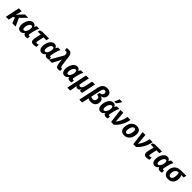

<svg xmlns="http://www.w3.org/2000/svg" viewBox="875 -3740 6923 6923"><g transform="rotate(45 4337.0 -278.5)"><path d="M133.8 -546.4H279.8L252.9 -418.9Q247.1 -393.1 237.3 -358.9Q227.5 -324.7 218.8 -298.8H222.7Q261.7 -352.1 293 -384.8L445.8 -546.4H615.2L379.4 -302.7L516.6 0H351.6L265.1 -215.3L200.7 -169.9L165.5 0H19Z M613.8 -192.9Q613.8 -255.4 630.9 -316.4Q647 -376.5 675.8 -427.2Q704.6 -478 741.7 -509.3Q799.3 -555.7 868.7 -555.7Q915.5 -555.7 944.8 -534.2Q974.1 -512.7 998.5 -465.3H1002Q1024.4 -518.6 1050.3 -546.4H1177.2Q1153.8 -509.3 1131.3 -449.2Q1108.9 -389.2 1094.7 -325.2L1064.9 -187Q1059.1 -157.7 1059.1 -143.6Q1059.1 -108.4 1091.8 -108.4Q1106.4 -108.4 1128.4 -115.7V-5.4Q1090.8 9.8 1039.6 9.8Q987.3 9.8 957.8 -12Q928.2 -33.7 918 -78.1Q885.7 -31.7 850.6 -11Q815.4 9.8 766.6 9.8Q692.9 9.8 653.3 -42.5Q613.8 -94.7 613.8 -192.9ZM896.5 -155.3Q914.1 -178.7 927.7 -212.9Q941.9 -244.1 949.7 -279.5Q957.5 -314.9 957.5 -347.2Q957.5 -389.2 943.4 -413.1Q929.2 -437 898.4 -437Q863.8 -437 833 -404.5Q802.2 -372.1 783.2 -315.4Q764.2 -257.8 764.2 -201.7Q764.2 -155.8 779.1 -132.8Q793.9 -109.9 822.3 -109.9Q841.3 -109.9 860.6 -121.6Q879.9 -133.3 896.5 -155.3Z M1296.9 -114.3Q1296.9 -131.8 1299.8 -157.5Q1302.7 -183.1 1307.6 -204.1L1358.4 -435.1H1210.9L1226.6 -515.6L1317.4 -546.4H1674.8L1650.4 -435.1H1502.9L1454.1 -208Q1446.3 -167.5 1446.3 -150.9Q1446.3 -109.4 1486.3 -109.4Q1519.5 -109.4 1567.9 -127.4V-16.6Q1542.5 -4.4 1506.1 2.7Q1469.7 9.8 1430.2 9.8Q1361.8 9.8 1329.3 -20.5Q1296.9 -50.8 1296.9 -114.3Z M1699.2 -192.9Q1699.2 -255.4 1716.3 -316.4Q1732.4 -376.5 1761.2 -427.2Q1790 -478 1827.1 -509.3Q1884.8 -555.7 1954.1 -555.7Q2001 -555.7 2030.3 -534.2Q2059.6 -512.7 2084 -465.3H2087.4Q2109.9 -518.6 2135.7 -546.4H2262.7Q2239.3 -509.3 2216.8 -449.2Q2194.3 -389.2 2180.2 -325.2L2150.4 -187Q2144.5 -157.7 2144.5 -143.6Q2144.5 -108.4 2177.2 -108.4Q2191.9 -108.4 2213.9 -115.7V-5.4Q2176.3 9.8 2125 9.8Q2072.8 9.8 2043.2 -12Q2013.7 -33.7 2003.4 -78.1Q1971.2 -31.7 1936 -11Q1900.9 9.8 1852.1 9.8Q1778.3 9.8 1738.8 -42.5Q1699.2 -94.7 1699.2 -192.9ZM1981.9 -155.3Q1999.5 -178.7 2013.2 -212.9Q2027.3 -244.1 2035.2 -279.5Q2043 -314.9 2043 -347.2Q2043 -389.2 2028.8 -413.1Q2014.6 -437 1983.9 -437Q1949.2 -437 1918.5 -404.5Q1887.7 -372.1 1868.7 -315.4Q1849.6 -257.8 1849.6 -201.7Q1849.6 -155.8 1864.5 -132.8Q1879.4 -109.9 1907.7 -109.9Q1926.8 -109.9 1946 -121.6Q1965.3 -133.3 1981.9 -155.3Z M2583.5 -57.1Q2569.3 -93.3 2559.8 -145.3Q2550.3 -197.3 2544.9 -254.9Q2539.6 -317.4 2540 -336.4H2535.6Q2517.1 -279.8 2492.7 -233.9L2366.2 0H2208.5L2500 -511.7L2504.4 -519L2500 -564.9Q2492.7 -654.3 2432.6 -654.3Q2413.6 -654.3 2382.8 -647L2365.7 -753.9Q2408.2 -766.1 2464.8 -766.1Q2513.2 -766.1 2547.4 -750.2Q2581.5 -734.4 2603 -702.1Q2630.9 -661.6 2641.1 -590.8L2688.5 -218.3Q2696.8 -162.1 2707.5 -137.7Q2720.7 -107.9 2749.5 -107.9Q2762.2 -107.9 2782.7 -113.3V-4.4Q2745.6 9.8 2689.9 9.8Q2649.9 9.8 2623.8 -6.6Q2597.7 -22.9 2583.5 -57.1Z M2860.4 -192.9Q2860.4 -255.4 2877.4 -316.4Q2893.6 -376.5 2922.4 -427.2Q2951.2 -478 2988.3 -509.3Q3045.9 -555.7 3115.2 -555.7Q3162.1 -555.7 3191.4 -534.2Q3220.7 -512.7 3245.1 -465.3H3248.5Q3271 -518.6 3296.9 -546.4H3423.8Q3400.4 -509.3 3377.9 -449.2Q3355.5 -389.2 3341.3 -325.2L3311.5 -187Q3305.7 -157.7 3305.7 -143.6Q3305.7 -108.4 3338.4 -108.4Q3353 -108.4 3375 -115.7V-5.4Q3337.4 9.8 3286.1 9.8Q3233.9 9.8 3204.3 -12Q3174.8 -33.7 3164.6 -78.1Q3132.3 -31.7 3097.2 -11Q3062 9.8 3013.2 9.8Q2939.5 9.8 2899.9 -42.5Q2860.4 -94.7 2860.4 -192.9ZM3143.1 -155.3Q3160.6 -178.7 3174.3 -212.9Q3188.5 -244.1 3196.3 -279.5Q3204.1 -314.9 3204.1 -347.2Q3204.1 -389.2 3189.9 -413.1Q3175.8 -437 3145 -437Q3110.4 -437 3079.6 -404.5Q3048.8 -372.1 3029.8 -315.4Q3010.7 -257.8 3010.7 -201.7Q3010.7 -155.8 3025.6 -132.8Q3040.5 -109.9 3068.8 -109.9Q3087.9 -109.9 3107.2 -121.6Q3126.5 -133.3 3143.1 -155.3Z M3559.1 -546.4H3706.1L3639.6 -233.4Q3630.9 -192.4 3630.9 -163.6Q3630.9 -137.2 3645.3 -123Q3659.7 -108.9 3683.6 -108.9Q3717.3 -108.9 3741.9 -127.4Q3766.6 -146 3784.2 -184.1Q3801.3 -221.2 3815.4 -287.1L3870.6 -546.4H4017.6L3901.4 0H3791L3797.4 -72.3H3793.9Q3746.1 9.3 3669.4 9.3Q3640.1 9.3 3620.8 -2Q3601.6 -13.2 3593.3 -35.2H3589.8Q3583 31.7 3565.9 110.4L3538.6 240.2H3392.1Z M4426.8 -765.1Q4528.3 -765.1 4582.5 -720Q4636.7 -674.8 4636.7 -590.8Q4636.7 -541 4618.2 -501.2Q4599.6 -461.4 4565.4 -435.1Q4522 -402.3 4462.9 -396.5V-395.5Q4502.9 -388.7 4533 -365.5Q4563 -342.3 4579.6 -305.9Q4596.2 -269.5 4596.2 -224.6Q4596.2 -155.8 4569.8 -104.2Q4543.5 -52.7 4493.2 -23.9Q4434.1 9.8 4348.6 9.8Q4305.2 9.8 4271 0Q4236.8 -9.8 4208.5 -29.8L4150.9 240.2H4004.9L4165.5 -519.5Q4191.9 -647 4255.4 -706.1Q4318.8 -765.1 4426.8 -765.1ZM4418.5 -144Q4448.2 -178.7 4448.2 -229Q4448.2 -283.7 4420.4 -311.8Q4392.6 -339.8 4339.8 -339.8H4327.1L4350.1 -451.2H4369.6Q4406.7 -451.2 4434.1 -466.1Q4461.4 -481 4476.3 -508.5Q4491.2 -536.1 4491.2 -572.8Q4491.2 -608.9 4472.7 -628.9Q4454.1 -648.9 4421.4 -648.9Q4370.6 -648.9 4344.2 -606.9Q4326.2 -578.1 4314.5 -522.5L4233.4 -143.6Q4252.9 -127.9 4279.8 -118.7Q4306.6 -109.4 4333.5 -109.4Q4359.4 -109.4 4381.1 -118.4Q4402.8 -127.4 4418.5 -144Z M4700.2 -192.9Q4700.2 -255.4 4717.3 -316.4Q4733.4 -376.5 4762.2 -427.2Q4791 -478 4828.1 -509.3Q4885.7 -555.7 4955.1 -555.7Q5002 -555.7 5031.2 -534.2Q5060.5 -512.7 5085 -465.3H5088.4Q5110.8 -518.6 5136.7 -546.4H5263.7Q5240.2 -509.3 5217.8 -449.2Q5195.3 -389.2 5181.2 -325.2L5151.4 -187Q5145.5 -157.7 5145.5 -143.6Q5145.5 -108.4 5178.2 -108.4Q5192.9 -108.4 5214.8 -115.7V-5.4Q5177.2 9.8 5126 9.8Q5073.7 9.8 5044.2 -12Q5014.6 -33.7 5004.4 -78.1Q4972.2 -31.7 4937 -11Q4901.9 9.8 4853 9.8Q4779.3 9.8 4739.7 -42.5Q4700.2 -94.7 4700.2 -192.9ZM4982.9 -155.3Q5000.5 -178.7 5014.2 -212.9Q5028.3 -244.1 5036.1 -279.5Q5043.9 -314.9 5043.9 -347.2Q5043.9 -389.2 5029.8 -413.1Q5015.6 -437 4984.9 -437Q4950.2 -437 4919.4 -404.5Q4888.7 -372.1 4869.6 -315.4Q4850.6 -257.8 4850.6 -201.7Q4850.6 -155.8 4865.5 -132.8Q4880.4 -109.9 4908.7 -109.9Q4927.7 -109.9 4947 -121.6Q4966.3 -133.3 4982.9 -155.3ZM5023.4 -796.9H5158.7V-784.2Q5095.7 -677.2 5034.7 -602.1H4945.8V-614.3Q4963.4 -645 4986.3 -698.5Q5009.3 -752 5023.4 -796.9Z M5314.9 -546.4H5458.5L5483.4 -251.5Q5488.8 -209.5 5491.7 -130.9H5495.1Q5564.9 -218.3 5608.4 -319.3Q5651.9 -420.4 5673.8 -546.4H5824.7Q5796.4 -378.9 5722.7 -244.1Q5648.9 -109.4 5526.9 0H5383.8Z M5849.1 -201.2Q5849.1 -301.3 5887 -383.5Q5924.8 -465.8 5992.2 -511.2Q6059.6 -556.6 6148.4 -556.6Q6246.1 -556.6 6299.3 -502Q6352.5 -447.3 6352.5 -347.7Q6352.5 -246.6 6314.7 -163.6Q6276.9 -80.6 6210 -35.6Q6142.6 9.8 6053.2 9.8Q5954.6 9.8 5901.9 -44.9Q5849.1 -99.6 5849.1 -201.2ZM6191.9 -264.6Q6202.6 -304.7 6202.6 -352.1Q6202.6 -397 6184.1 -420.7Q6165.5 -444.3 6131.8 -444.3Q6093.8 -444.3 6062.3 -406.2Q6030.8 -368.2 6013.7 -305.2Q5999.5 -253.9 5999.5 -197.8Q5999.5 -102.1 6069.3 -102.1Q6096.7 -102.1 6121.1 -122.6Q6145.5 -143.1 6163.8 -179.9Q6182.1 -216.8 6191.9 -264.6Z M6446.3 -546.4H6589.8L6614.7 -251.5Q6620.1 -209.5 6623 -130.9H6626.5Q6696.3 -218.3 6739.7 -319.3Q6783.2 -420.4 6805.2 -546.4H6956.1Q6927.7 -378.9 6854 -244.1Q6780.3 -109.4 6658.2 0H6515.1Z M7056.6 -114.3Q7056.6 -131.8 7059.6 -157.5Q7062.5 -183.1 7067.4 -204.1L7118.2 -435.1H6970.7L6986.3 -515.6L7077.1 -546.4H7434.6L7410.2 -435.1H7262.7L7213.9 -208Q7206.1 -167.5 7206.1 -150.9Q7206.1 -109.4 7246.1 -109.4Q7279.3 -109.4 7327.6 -127.4V-16.6Q7302.2 -4.4 7265.9 2.7Q7229.5 9.8 7189.9 9.8Q7121.6 9.8 7089.1 -20.5Q7056.6 -50.8 7056.6 -114.3Z M7459 -192.9Q7459 -255.4 7476.1 -316.4Q7492.2 -376.5 7521 -427.2Q7549.8 -478 7586.9 -509.3Q7644.5 -555.7 7713.9 -555.7Q7760.7 -555.7 7790 -534.2Q7819.3 -512.7 7843.8 -465.3H7847.2Q7869.6 -518.6 7895.5 -546.4H8022.5Q7999 -509.3 7976.6 -449.2Q7954.1 -389.2 7939.9 -325.2L7910.2 -187Q7904.3 -157.7 7904.3 -143.6Q7904.3 -108.4 7937 -108.4Q7951.7 -108.4 7973.6 -115.7V-5.4Q7936 9.8 7884.8 9.8Q7832.5 9.8 7803 -12Q7773.4 -33.7 7763.2 -78.1Q7731 -31.7 7695.8 -11Q7660.6 9.8 7611.8 9.8Q7538.1 9.8 7498.5 -42.5Q7459 -94.7 7459 -192.9ZM7741.7 -155.3Q7759.3 -178.7 7772.9 -212.9Q7787.1 -244.1 7794.9 -279.5Q7802.7 -314.9 7802.7 -347.2Q7802.7 -389.2 7788.6 -413.1Q7774.4 -437 7743.7 -437Q7709 -437 7678.2 -404.5Q7647.5 -372.1 7628.4 -315.4Q7609.4 -257.8 7609.4 -201.7Q7609.4 -155.8 7624.3 -132.8Q7639.2 -109.9 7667.5 -109.9Q7686.5 -109.9 7705.8 -121.6Q7725.1 -133.3 7741.7 -155.3Z M8066.9 -207Q8066.9 -314 8108.4 -390.9Q8149.9 -467.8 8227.5 -507.3Q8304.2 -546.4 8410.6 -546.4H8673.8L8648.4 -435.1H8523.9Q8543.9 -406.2 8554.7 -368.9Q8565.4 -331.5 8565.4 -291.5Q8565.4 -201.2 8529.3 -130.9Q8493.2 -60.5 8428.7 -24.9Q8366.2 9.8 8284.7 9.8Q8216.3 9.8 8167.5 -15.9Q8118.7 -41.5 8092.8 -90.3Q8066.9 -139.2 8066.9 -207ZM8395.5 -178.7Q8418.5 -236.3 8418.5 -328.1Q8418.5 -385.7 8399.9 -435.1H8384.8Q8335.9 -435.1 8299.3 -411.1Q8262.7 -387.2 8242.2 -342.8Q8216.8 -289.6 8216.8 -213.9Q8216.8 -160.6 8238.8 -131.3Q8260.7 -102.1 8299.8 -102.1Q8332 -102.1 8356.2 -121.3Q8380.4 -140.6 8395.5 -178.7Z"/></g></svg>

Font: Viking Open Sans
Style: Bold Italic
Weight: 700
Italic angle: -12°
Foundry: Ascender Corporation
Version: Version 2.000